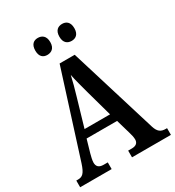

<svg xmlns="http://www.w3.org/2000/svg" viewBox="-213 -1041 1066 1167"><g transform="rotate(-30 320.0 -457.5)"><path d="M404 -796C431 -796 456 -811 456 -855C456 -900 431 -915 404 -915C376 -915 351 -900 351 -855C351 -811 376 -796 404 -796ZM233 -796C261 -796 287 -811 287 -855C287 -900 261 -915 233 -915C206 -915 182 -900 182 -855C182 -811 206 -796 233 -796ZM3 0H224V-47H195C161 -47 148 -63 148 -89C148 -106 155 -131 159 -147L185 -237H399L428 -137C433 -121 438 -100 438 -85C438 -59 421 -47 393 -47H367V0H640V-47H631C597 -47 578 -60 565 -101L377 -714H271L83 -122C63 -60 46 -47 15 -47H3ZM203 -293 260 -488C274 -535 286 -579 295 -620C303 -578 316 -533 330 -480L382 -293Z"/></g></svg>

Font: Noto Serif Devanagari Condensed SemiBold
Style: Regular
Weight: 600
Width: 3
Designer: Universal Thirst, Indian Type Foundry and the Monotype Design Team
Foundry: Monotype Imaging Inc.
Version: Version 2.004